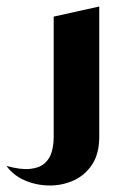

<svg xmlns="http://www.w3.org/2000/svg" viewBox="-105 -360 350 590"><path d="M-85 150Q-41 162 -12.5 159Q16 156 32 142Q48 128 54 106.5Q60 85 60 60V-309L200 -340V60Q200 113 177.5 146.5Q155 180 119 195.5Q83 211 43.5 210Q4 209 -30.5 193.5Q-65 178 -85 150Z"/></svg>

Font: Reem Kufi
Style: Regular
Weight: 400
Designer: Khaled Hosny
Version: Version 1.6